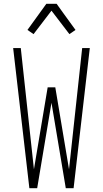

<svg xmlns="http://www.w3.org/2000/svg" viewBox="-20 -987 540 1007"><path d="M134 0 49 -735H89L158 -99L230 -529H270L342 -99L411 -735H451L366 0H325L250 -448L175 0ZM156 -808 124 -830 223 -967H277L310 -921L376 -830L344 -808L250 -931Z"/></svg>

Font: Iosevka SS18 Extralight
Style: Regular
Weight: 200
Monospace: yes
Designer: Belleve Invis
Foundry: Belleve Invis
Version: Version 25.1.1; ttfautohint (v1.8.4)